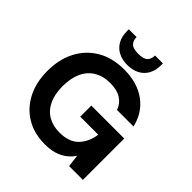

<svg xmlns="http://www.w3.org/2000/svg" viewBox="-243 -1092 1274 1274"><g transform="rotate(45 394.0 -455.0)"><path d="M379 12Q280 12 205.5 -32.5Q131 -77 89.5 -157.5Q48 -238 48 -345Q48 -453 90.5 -535.5Q133 -618 212.5 -665Q292 -712 402 -712Q526 -712 607.5 -652.5Q689 -593 713 -488H558Q543 -533 503.5 -558Q464 -583 401 -583Q334 -583 286.5 -554Q239 -525 215 -471.5Q191 -418 191 -344Q191 -270 215.5 -218Q240 -166 285.5 -139Q331 -112 394 -112Q484 -112 530 -160.5Q576 -209 586 -284H417V-388H726V0H597L586 -86Q565 -55 536 -33Q507 -11 468.5 0.5Q430 12 379 12ZM394 -747Q346 -747 310 -766Q274 -785 254.5 -820.5Q235 -856 235 -904V-922H308Q308 -888 327 -869.5Q346 -851 394 -851Q443 -851 462 -869.5Q481 -888 481 -922H555V-904Q555 -855 535 -819.5Q515 -784 479 -765.5Q443 -747 394 -747Z"/></g></svg>

Font: DM Sans 9pt ExtraBold
Style: Regular
Weight: 800
Version: Version 4.004;gftools[0.9.30]